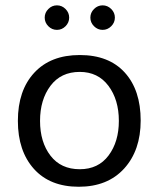

<svg xmlns="http://www.w3.org/2000/svg" viewBox="-20 -694 599 725"><path d="M47.5 0ZM47.5 -237.5Q47.5 -352.5 109.4 -419.4Q171.2 -486.2 281.2 -486.2Q391.2 -486.2 451.2 -420Q511.2 -353.8 511.2 -238.8Q511.2 -126.2 448.8 -57.5Q386.2 11.2 277.5 11.2Q168.8 11.2 108.1 -56.2Q47.5 -123.8 47.5 -237.5ZM131.2 -237.5Q131.2 -157.5 170.6 -106.2Q210 -55 281.2 -55Q351.2 -55 390 -106.9Q428.8 -158.8 428.8 -237.5Q428.8 -317.5 389.4 -370Q350 -422.5 281.2 -422.5Q210 -422.5 170.6 -370Q131.2 -317.5 131.2 -237.5ZM148.8 -627.5Q148.8 -646.2 162.5 -660Q176.2 -673.8 195 -673.8Q213.8 -673.8 227.5 -660Q241.2 -646.2 241.2 -627.5Q241.2 -608.8 227.5 -595Q213.8 -581.2 195 -581.2Q176.2 -581.2 162.5 -595Q148.8 -608.8 148.8 -627.5ZM321.2 -627.5Q321.2 -646.2 335 -660Q348.8 -673.8 367.5 -673.8Q386.2 -673.8 400 -660Q413.8 -646.2 413.8 -627.5Q413.8 -608.8 400 -595Q386.2 -581.2 367.5 -581.2Q348.8 -581.2 335 -595Q321.2 -608.8 321.2 -627.5Z"/></svg>

Font: Cambay
Style: Regular
Weight: 400
Version: Version 1.180;PS 001.180;hotconv 1.0.70;makeotf.lib2.5.58329